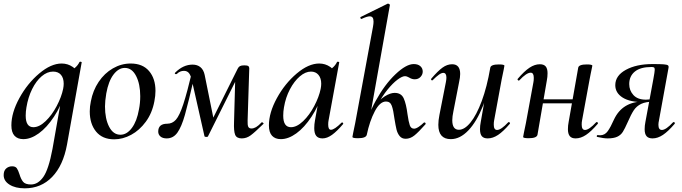

<svg xmlns="http://www.w3.org/2000/svg" viewBox="-45 -745 3715 1046"><path d="M-25 209Q-25 185 -11.5 173Q2 161 21 161Q39 161 46.5 171.5Q54 182 61 204Q69 231 81 245.5Q93 260 124 260Q162 260 191 219Q220 178 241 66L293 -229L313 -246Q288 -168 249 -109Q210 -50 166.5 -18.5Q123 13 82 13Q51 13 34 -5.5Q17 -24 17 -62Q17 -131 60.5 -210.5Q104 -290 168.5 -344.5Q233 -399 291 -399Q324 -399 351 -380.5Q378 -362 381 -326L327 -357Q343 -359 361 -373.5Q379 -388 388 -407Q390 -409 393 -409Q396 -409 398.5 -407.5Q401 -406 400 -405L320 43Q299 157 239 219Q179 281 90 281Q39 281 7 261Q-25 241 -25 209ZM299 -261Q302 -276 302 -289Q302 -320 287 -337.5Q272 -355 244 -355Q212 -355 182 -329.5Q152 -304 130 -259.5Q108 -215 99 -160Q95 -137 95 -115Q95 -52 137 -52Q169 -52 203.5 -85Q238 -118 264 -167.5Q290 -217 299 -261Z M444 -138Q444 -165 450 -193Q461 -252 492.5 -299Q524 -346 570 -372.5Q616 -399 667 -399Q732 -399 767 -358Q802 -317 802 -250Q802 -223 796 -193Q784 -129 749.5 -82Q715 -35 669.5 -10.5Q624 14 577 14Q513 14 478.5 -28Q444 -70 444 -138ZM712 -149Q719 -183 719 -221Q719 -287 696.5 -331Q674 -375 635 -375Q601 -375 573.5 -339Q546 -303 534 -236Q527 -194 527 -165Q527 -98 549.5 -54.5Q572 -11 611 -11Q646 -11 673.5 -48Q701 -85 712 -149Z M1230 -80 1237 -334 1271 -369 1088 -2Q1087 1 1079 1Q1070 1 1069 -3L1001 -304Q995 -333 985 -346Q975 -359 957 -359Q935 -359 918 -342Q917 -341 914 -341Q910 -341 908 -343.5Q906 -346 909 -349Q953 -393 1004 -393Q1030 -393 1047 -379Q1064 -365 1070 -337L1121 -85L1085 -40L1250 -371Q1255 -381 1262.5 -385Q1270 -389 1286 -389Q1302 -389 1307.5 -385Q1313 -381 1313 -373L1304 -89Q1303 -64 1307.5 -54.5Q1312 -45 1325 -45Q1337 -45 1350 -52.5Q1363 -60 1381 -79Q1382 -80 1387.5 -76.5Q1393 -73 1390 -70Q1343 -24 1320.5 -7.5Q1298 9 1272 9Q1244 9 1236 -11Q1228 -31 1230 -80ZM817 -28Q817 -71 866 -71Q894 -71 913.5 -93Q933 -115 953.5 -177Q974 -239 1004 -365L1022 -361L1017 -341Q981 -185 962.5 -119.5Q944 -54 921.5 -22.5Q899 9 863 9Q841 9 829 -1.5Q817 -12 817 -28Z M1420 -62Q1420 -131 1463.5 -210.5Q1507 -290 1571.5 -344.5Q1636 -399 1694 -399Q1727 -399 1754 -380.5Q1781 -362 1784 -326L1730 -357Q1746 -359 1764 -373.5Q1782 -388 1791 -407Q1793 -409 1796 -409Q1799 -409 1801.5 -407.5Q1804 -406 1803 -405L1745 -89Q1743 -80 1743 -66Q1743 -38 1758 -38Q1777 -38 1816 -77Q1817 -78 1819 -78Q1822 -78 1824 -74.5Q1826 -71 1824 -69Q1791 -30 1764 -10.5Q1737 9 1712 9Q1689 9 1678 -4.5Q1667 -18 1667 -47Q1667 -68 1671 -89L1696 -229L1716 -246Q1691 -168 1652 -109Q1613 -50 1569.5 -18.5Q1526 13 1485 13Q1454 13 1437 -5.5Q1420 -24 1420 -62ZM1702 -261Q1705 -276 1705 -289Q1705 -319 1690 -337Q1675 -355 1649 -355Q1619 -355 1588.5 -329Q1558 -303 1534.5 -258.5Q1511 -214 1502 -160Q1498 -137 1498 -115Q1498 -52 1540 -52Q1572 -52 1606.5 -85Q1641 -118 1667 -167.5Q1693 -217 1702 -261Z M1875 1 1879 -21Q1889 -68 1890 -74L1987 -599Q1990 -616 1990 -627Q1990 -642 1985 -649Q1980 -656 1969 -656Q1955 -656 1925 -642H1923Q1920 -642 1918.5 -647Q1917 -652 1921 -653L2067 -725H2069Q2073 -725 2076.5 -722Q2080 -719 2079 -717L1953 -10Q1948 8 1905 8Q1875 8 1875 1ZM2104 -98Q2098 -145 2089.5 -168.5Q2081 -192 2058 -192Q2025 -192 1997 -139Q1969 -86 1953 -10L1936 -12Q1953 -107 2002 -196Q2051 -285 2109.5 -340.5Q2168 -396 2209 -396Q2232 -396 2245 -384.5Q2258 -373 2258 -355Q2258 -339 2246 -326Q2234 -313 2214 -313Q2199 -313 2183 -323Q2181 -324 2174.5 -327Q2168 -330 2161 -330Q2146 -330 2120.5 -311Q2095 -292 2066.5 -257Q2038 -222 2014 -177L1997 -166Q2021 -201 2051 -220Q2081 -239 2105 -239Q2141 -239 2154.5 -209Q2168 -179 2175 -123Q2181 -81 2187.5 -62.5Q2194 -44 2211 -44Q2221 -44 2236 -54Q2251 -64 2264 -77Q2265 -78 2267 -78Q2271 -78 2273 -74.5Q2275 -71 2273 -68Q2235 -25 2212.5 -7Q2190 11 2165 11Q2144 11 2132 -4Q2120 -19 2115 -40Q2110 -61 2104 -98Z M2343 -65Q2343 -89 2349 -119L2384 -297Q2387 -312 2387 -322Q2387 -348 2370 -348Q2360 -348 2346 -338Q2332 -328 2313 -309Q2311 -307 2309 -307Q2306 -307 2304 -310.5Q2302 -314 2305 -317Q2340 -358 2365.5 -376.5Q2391 -395 2418 -395Q2462 -395 2462 -342Q2462 -324 2456 -297L2425 -138Q2419 -110 2419 -90Q2419 -38 2455 -38Q2486 -38 2518.5 -78Q2551 -118 2579.5 -194.5Q2608 -271 2626 -376L2642 -375Q2622 -258 2587 -170Q2552 -82 2506.5 -34.5Q2461 13 2411 13Q2343 13 2343 -65ZM2570 -41Q2570 -60 2574 -80L2626 -376Q2629 -394 2673 -394Q2703 -394 2703 -387L2699 -365Q2689 -318 2688 -312L2647 -89Q2645 -80 2645 -66Q2645 -37 2663 -37Q2685 -37 2724 -79Q2725 -80 2727 -80Q2730 -80 2732.5 -76.5Q2735 -73 2732 -70Q2697 -29 2668.5 -10Q2640 9 2612 9Q2590 9 2580 -3Q2570 -15 2570 -41Z M2805 1 2809 -21Q2819 -68 2820 -74L2861 -297Q2863 -306 2863 -321Q2863 -349 2846 -349Q2823 -349 2784 -307Q2783 -306 2781 -306Q2778 -306 2775.5 -309.5Q2773 -313 2776 -316Q2811 -357 2839.5 -376Q2868 -395 2896 -395Q2918 -395 2928 -383Q2938 -371 2938 -346Q2938 -326 2934 -306L2883 -10Q2878 8 2835 8Q2805 8 2805 1ZM2879 -204H3118L3115 -182H2876ZM3049 -41Q3049 -61 3053 -81L3105 -376Q3108 -394 3152 -394Q3182 -394 3182 -387L3178 -367Q3177 -360 3173 -343Q3169 -326 3167 -312L3126 -89Q3124 -80 3124 -66Q3124 -37 3142 -37Q3164 -37 3203 -79Q3204 -80 3206 -80Q3210 -80 3212 -76.5Q3214 -73 3211 -70Q3176 -29 3147.5 -10Q3119 9 3091 9Q3069 9 3059 -3.5Q3049 -16 3049 -41Z M3209 1Q3206 1 3206 -3Q3206 -9 3211 -9L3224 -8Q3250 -8 3266 -30.5Q3282 -53 3300 -94Q3346 -192 3462 -192L3467 -188Q3387 -188 3347 -213.5Q3307 -239 3307 -281Q3307 -333 3364.5 -364.5Q3422 -396 3510 -396Q3553 -396 3571 -394.5Q3589 -393 3594 -389Q3599 -385 3597 -375L3545 -89Q3542 -76 3542 -65Q3542 -37 3561 -37Q3583 -37 3622 -79Q3623 -80 3625 -80Q3629 -80 3631 -76.5Q3633 -73 3630 -70Q3595 -29 3566.5 -10Q3538 9 3510 9Q3488 9 3477.5 -3Q3467 -15 3467 -41Q3467 -60 3471 -80L3514 -312Q3522 -355 3522 -365Q3522 -375 3518 -377.5Q3514 -380 3504 -380Q3444 -380 3413.5 -355Q3383 -330 3383 -287Q3383 -252 3406 -227Q3429 -202 3474 -202Q3497 -202 3521 -208L3515 -191Q3473 -191 3448 -179Q3423 -167 3408 -144.5Q3393 -122 3374 -78Q3359 -44 3348 -26.5Q3337 -9 3317.5 0Q3298 9 3265 9Q3244 9 3209 1Z"/></svg>

Font: Cormorant Infant SemiBold
Style: Italic
Weight: 600
Italic angle: -10°
Designer: Christian Thalmann (Catharsis Fonts)
Foundry: Catharsis Fonts
Version: Version 4.000